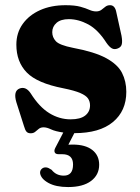

<svg xmlns="http://www.w3.org/2000/svg" viewBox="-20 -512 552 757"><path d="M251.5 -436.5Q219.5 -436.5 202.8 -421.8Q186 -407 186 -385Q186 -365 200.2 -349.5Q214.5 -334 267.5 -323.5Q353 -307.5 398.5 -282.8Q444 -258 461 -224.8Q478 -191.5 478 -150Q478 -74.5 425.2 -30.8Q372.5 13 273 13L249.5 58.5Q257 58 266.5 58Q316.5 58 343.8 79.2Q371 100.5 371 137.5Q371 177.5 339 201.5Q307 225.5 248.5 225.5Q200 225.5 170.5 209Q141 192.5 138 170.5Q137.5 161 143.5 154.8Q149.5 148.5 158 148Q165.5 147.5 171.2 150.5Q177 153.5 183.5 157.5Q201.5 180.5 231.5 180.5Q268 180.5 268 136.5Q268 96 225.5 96H211.5Q199 96 195.8 88.8Q192.5 81.5 198 71L229.5 10.5Q198 6 181.2 -2Q164.5 -10 152 -10Q140.5 -10 133.2 -4.2Q126 1.5 119 7.5Q112 13.5 101 13.5Q90 13.5 84.5 7.2Q79 1 74.5 -15L44.5 -109Q31.5 -153 57 -163Q82 -172.5 101 -144Q135 -90 174.5 -65.8Q214 -41.5 258.5 -41.5Q297 -41.5 316 -56.5Q335 -71.5 335 -96.5Q335 -112 327 -123.8Q319 -135.5 296.5 -145.2Q274 -155 229.5 -164Q126.5 -184 85.5 -226.2Q44.5 -268.5 44.5 -336Q44.5 -382.5 69.5 -417.5Q94.5 -452.5 138 -472Q181.5 -491.5 238.5 -491.5Q275 -491.5 296.8 -485.5Q318.5 -479.5 332.2 -473.2Q346 -467 359 -467Q371.5 -467 379.8 -473.2Q388 -479.5 395.5 -485.5Q403 -491.5 414 -491.5Q434 -491.5 439 -462L459 -371.5Q463 -349.5 460.2 -337.8Q457.5 -326 444.5 -321Q431 -315.5 420.8 -321.5Q410.5 -327.5 399.5 -343.5Q366.5 -395 328 -415.8Q289.5 -436.5 251.5 -436.5Z"/></svg>

Font: Fraunces 9pt
Style: Bold
Weight: 700
Version: Version 1.000;[b76b70a41]